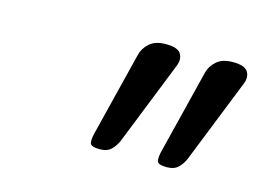

<svg xmlns="http://www.w3.org/2000/svg" viewBox="-51 -1004 598 440"><g transform="rotate(15 247.5 -784.0)"><path d="M211 -648Q189 -648 188 -657.5Q187 -667 190 -679L240 -880Q244 -896 257.5 -908Q271 -920 296 -920Q324 -920 331.5 -908Q339 -896 333 -880L253 -679Q248 -667 238.5 -657.5Q229 -648 211 -648ZM370 -648Q348 -648 347 -657.5Q346 -667 349 -679L399 -880Q403 -896 416.5 -908Q430 -920 455 -920Q483 -920 490.5 -908Q498 -896 492 -880L412 -679Q407 -667 397.5 -657.5Q388 -648 370 -648Z"/></g></svg>

Font: Playwrite DK Loopet
Style: Regular
Weight: 400
Designer: Veronika Burian, José Scaglione
Foundry: TypeTogether
Version: Version 1.002